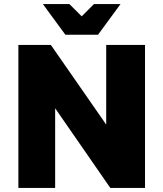

<svg xmlns="http://www.w3.org/2000/svg" viewBox="-20 -920 800 940"><path d="M70 0V-700H229L500 -310V-700H690V0H520L250 -390V0ZM300 -750 190 -900H320L380 -840L440 -900H570L460 -750Z"/></svg>

Font: Golos Text
Style: Bold
Weight: 700
Designer: A.Korolkova, Vitaly Kuzmin
Foundry: ParaType Ltd
Version: Version 2.004